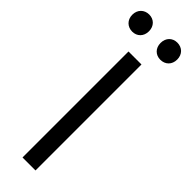

<svg xmlns="http://www.w3.org/2000/svg" viewBox="-322 -884 889 889"><g transform="rotate(45 122.0 -439.5)"><path d="M269 -825C269 -859 246 -881 214 -881C183 -881 160 -859 160 -825C160 -791 183 -769 214 -769C246 -769 269 -791 269 -825ZM84 -825C84 -859 61 -881 30 -881C-1 -881 -25 -859 -25 -825C-25 -791 -1 -769 30 -769C61 -769 84 -791 84 -825ZM168 2V-692H83V2Z"/></g></svg>

Font: Repo
Style: Regular
Weight: 400
Designer: Stefan Peev
Foundry: Context Ltd
Version: Version 0.000